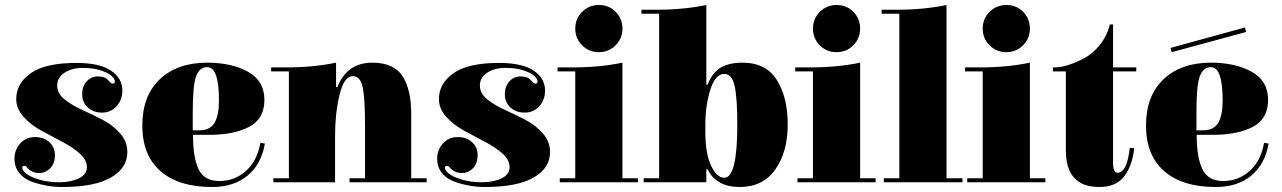

<svg xmlns="http://www.w3.org/2000/svg" viewBox="-20 -739 5136 769"><path d="M490 -130Q490 -66 424.5 -28Q359 10 228 10Q169 10 108 -11Q77 -22 57.5 -45.5Q38 -69 38 -104Q38 -139 61 -164.5Q84 -190 120 -190Q156 -190 178 -169.5Q200 -149 200 -117Q200 -85 181.5 -65.5Q163 -46 136.5 -46Q110 -46 91 -65Q89 -67 88 -68.5Q87 -70 86 -71Q85 -72 84 -73Q80 -75 77 -75Q69 -75 69 -66Q69 -57 84.5 -44Q100 -31 136 -20Q172 -9 217.5 -9Q263 -9 295.5 -24.5Q328 -40 328 -69.5Q328 -99 299 -124.5Q270 -150 228.5 -171.5Q187 -193 145 -216Q103 -239 74 -271.5Q45 -304 45 -342Q45 -405 103.5 -446Q162 -487 286 -487Q378 -487 424 -456.5Q470 -426 470 -376Q470 -339 447 -313.5Q424 -288 388.5 -288Q353 -288 331 -309Q309 -330 309 -361.5Q309 -393 327 -413Q345 -433 372.5 -433Q400 -433 412.5 -418.5Q425 -404 431 -404Q440 -404 440 -413Q440 -422 428 -434Q416 -446 385.5 -456.5Q355 -467 311 -467Q267 -467 238 -447.5Q209 -428 209 -396.5Q209 -365 238 -341.5Q267 -318 308 -299.5Q349 -281 390.5 -259.5Q432 -238 461 -205Q490 -172 490 -130Z M1021 -158 1023 -167 1041 -164Q1027 -82 972 -36Q917 10 829 10Q696 10 623 -53.5Q550 -117 550 -236Q550 -355 620 -421.5Q690 -488 810 -488Q908 -488 973.5 -451.5Q1039 -415 1039 -339Q1039 -263 978 -231Q917 -199 819 -199H753Q753 -108 775.5 -61Q798 -14 858.5 -14Q919 -14 963.5 -53Q1008 -92 1021 -158ZM752 -289V-217H777Q822 -217 839.5 -247.5Q857 -278 857 -337Q857 -470 810 -470Q779 -470 765.5 -434Q752 -398 752 -289Z M1137 -453H1066V-469H1126Q1235 -469 1326 -488V-390H1331Q1370 -488 1471 -488Q1557 -488 1592 -434.5Q1627 -381 1627 -282V-25H1689V-9H1380V-25H1442V-240Q1442 -342 1433 -388Q1424 -434 1393 -434Q1358 -434 1340 -359.5Q1322 -285 1322 -195V-9H1075V-25H1137Z M2183 -130Q2183 -66 2117.5 -28Q2052 10 1921 10Q1862 10 1801 -11Q1770 -22 1750.5 -45.5Q1731 -69 1731 -104Q1731 -139 1754 -164.5Q1777 -190 1813 -190Q1849 -190 1871 -169.5Q1893 -149 1893 -117Q1893 -85 1874.5 -65.5Q1856 -46 1829.5 -46Q1803 -46 1784 -65Q1782 -67 1781 -68.5Q1780 -70 1779 -71Q1778 -72 1777 -73Q1773 -75 1770 -75Q1762 -75 1762 -66Q1762 -57 1777.5 -44Q1793 -31 1829 -20Q1865 -9 1910.5 -9Q1956 -9 1988.5 -24.5Q2021 -40 2021 -69.5Q2021 -99 1992 -124.5Q1963 -150 1921.5 -171.5Q1880 -193 1838 -216Q1796 -239 1767 -271.5Q1738 -304 1738 -342Q1738 -405 1796.5 -446Q1855 -487 1979 -487Q2071 -487 2117 -456.5Q2163 -426 2163 -376Q2163 -339 2140 -313.5Q2117 -288 2081.5 -288Q2046 -288 2024 -309Q2002 -330 2002 -361.5Q2002 -393 2020 -413Q2038 -433 2065.5 -433Q2093 -433 2105.5 -418.5Q2118 -404 2124 -404Q2133 -404 2133 -413Q2133 -422 2121 -434Q2109 -446 2078.5 -456.5Q2048 -467 2004 -467Q1960 -467 1931 -447.5Q1902 -428 1902 -396.5Q1902 -365 1931 -341.5Q1960 -318 2001 -299.5Q2042 -281 2083.5 -259.5Q2125 -238 2154 -205Q2183 -172 2183 -130Z M2284 -453H2213V-469H2273Q2382 -469 2473 -488V-25H2535V-9H2222V-25H2284ZM2378.5 -530Q2339 -530 2311.5 -557.5Q2284 -585 2284 -624.5Q2284 -664 2311.5 -691.5Q2339 -719 2379 -719Q2419 -719 2446 -691.5Q2473 -664 2473 -624.5Q2473 -585 2445.5 -557.5Q2418 -530 2378.5 -530Z M2809 -61V-9H2558V-25H2620V-684H2549V-700H2609Q2718 -700 2809 -719V-400H2814Q2833 -448 2866.5 -468Q2900 -488 2954 -488Q3048 -488 3091.5 -418.5Q3135 -349 3135 -240Q3135 -131 3085.5 -60.5Q3036 10 2942.5 10Q2849 10 2814 -61ZM2805 -239V-212Q2805 -124 2828 -75.5Q2851 -27 2881 -27Q2933 -27 2933 -239Q2933 -345 2922.5 -394Q2912 -443 2881 -443Q2845 -443 2825 -379.5Q2805 -316 2805 -239Z M3236 -453H3165V-469H3225Q3334 -469 3425 -488V-25H3487V-9H3174V-25H3236ZM3330.5 -530Q3291 -530 3263.5 -557.5Q3236 -585 3236 -624.5Q3236 -664 3263.5 -691.5Q3291 -719 3331 -719Q3371 -719 3398 -691.5Q3425 -664 3425 -624.5Q3425 -585 3397.5 -557.5Q3370 -530 3330.5 -530Z M3582 -25V-684H3511V-700H3571Q3680 -700 3771 -719V-25H3835V-9H3520V-25Z M3916 -453H3845V-469H3905Q4014 -469 4105 -488V-25H4167V-9H3854V-25H3916ZM4010.5 -530Q3971 -530 3943.5 -557.5Q3916 -585 3916 -624.5Q3916 -664 3943.5 -691.5Q3971 -719 4011 -719Q4051 -719 4078 -691.5Q4105 -664 4105 -624.5Q4105 -585 4077.5 -557.5Q4050 -530 4010.5 -530Z M4456 -47Q4494 -47 4505 -147L4523 -145Q4514 -71 4481 -30.5Q4448 10 4383 10Q4249 10 4249 -136V-453H4197V-469H4204Q4251 -469 4321 -505Q4356 -523 4385 -559Q4414 -595 4425 -641H4438V-469H4531V-453H4438V-88Q4438 -47 4456 -47Z M5041 -158 5043 -167 5061 -164Q5047 -82 4992 -36Q4937 10 4849 10Q4716 10 4643 -53.5Q4570 -117 4570 -236Q4570 -355 4640 -421.5Q4710 -488 4830 -488Q4928 -488 4993.5 -451.5Q5059 -415 5059 -339Q5059 -263 4998 -231Q4937 -199 4839 -199H4773Q4773 -108 4796 -61Q4819 -14 4879 -14Q4939 -14 4983.5 -53Q5028 -92 5041 -158ZM4772 -289V-217H4797Q4842 -217 4859.5 -247.5Q4877 -278 4877 -337Q4877 -470 4830 -470Q4799 -470 4785.5 -434Q4772 -398 4772 -289ZM4966 -629 4971 -611 4673 -530 4668 -547Z"/></svg>

Font: Elsie Swash Caps Black
Style: Regular
Weight: 900
Designer: Alejandro Inler
Foundry: Alejandro Inler
Version: 1.003